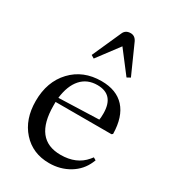

<svg xmlns="http://www.w3.org/2000/svg" viewBox="-207 -966 973 1085"><g transform="rotate(30 280.0 -423.5)"><path d="M519 -314 512 -308H147V-285Q147 -63 320 -63Q423 -63 479 -130L491 -145L508 -135L502 -121Q476 -60 418 -25Q360 10 287 10Q180 10 113.5 -64Q47 -138 47 -257Q47 -383 121 -461.5Q195 -540 314 -540Q412 -540 464.5 -482.5Q517 -425 519 -314ZM305 -509Q239 -509 199 -464Q159 -419 149 -336L411 -345Q414 -357 414 -386Q414 -509 305 -509ZM321 -857Q349 -857 363 -828L447 -640L425 -628L317 -769L211 -628L191 -640L275 -828Q287 -857 321 -857Z"/></g></svg>

Font: Libre Caslon Text
Style: Regular
Weight: 400
Designer: Pablo Impallari, Rodrigo Fuenzalida
Foundry: Pablo Impallari, Rodrigo Fuenzalida
Version: Version 1.002